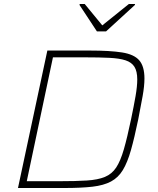

<svg xmlns="http://www.w3.org/2000/svg" viewBox="-20 -941 791 961"><path d="M70 0 217 -688H429Q531 -688 591 -678.5Q651 -669 677 -639Q703 -609 703 -548Q703 -511 694 -460.5Q685 -410 672 -344Q653 -252 635.5 -190Q618 -128 595 -90Q572 -52 535.5 -32.5Q499 -13 442.5 -6.5Q386 0 301 0ZM114 -34H275Q359 -34 414.5 -37.5Q470 -41 505 -55.5Q540 -70 561.5 -102.5Q583 -135 600 -194Q617 -253 636 -344Q650 -411 658.5 -460Q667 -509 667 -543Q667 -584 653 -606.5Q639 -629 608.5 -639Q578 -649 528 -651.5Q478 -654 406 -654H245ZM465 -784 378 -916 379 -921H404L492 -814L625 -921H656L655 -916L511 -784Z"/></svg>

Font: Saira SemiExpanded Thin
Style: Italic
Weight: 250
Width: 6
Italic angle: -12°
Designer: Hector Gatti with collaboration of the Omnibus-Type team
Foundry: Omnibus-Type
Version: Version 1.101